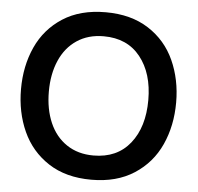

<svg xmlns="http://www.w3.org/2000/svg" viewBox="-54 -831 926 900"><g transform="rotate(5 408.5 -381.0)"><path d="M43 -382Q43 -491 83.5 -580Q124 -669 206 -722Q288 -775 408 -775Q527 -775 609.5 -722Q692 -669 732.5 -579.5Q773 -490 773 -382Q773 -273 732.5 -183.5Q692 -94 609.5 -40.5Q527 13 408 13Q288 13 206 -40.5Q124 -94 83.5 -183.5Q43 -273 43 -382ZM642 -382Q642 -508 580.5 -585Q519 -662 408 -662Q335 -662 282 -626.5Q229 -591 201.5 -527.5Q174 -464 174 -382Q174 -299 201.5 -235.5Q229 -172 282 -136.5Q335 -101 408 -101Q519 -101 580.5 -178Q642 -255 642 -382Z"/></g></svg>

Font: Open Sauce Sans SemiBold
Style: Regular
Weight: 600
Designer: Alfredo Marco Pradil
Foundry: Creative Sauce Fz LLC
Version: Version 1.477